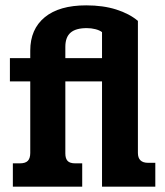

<svg xmlns="http://www.w3.org/2000/svg" viewBox="-20 -697 617 717"><path d="M28 -87H54Q75 -87 84 -96.5Q93 -106 93 -126V-393H17V-480H93V-508Q93 -588 147 -632.5Q201 -677 302 -677Q365 -677 414 -661.5Q463 -646 495 -619V-126Q495 -89 533 -89H560V0H361V-393H224V-124Q224 -105 232.5 -96Q241 -87 261 -87H287V0H28ZM361 -480V-577Q352 -584 336.5 -588Q321 -592 304 -592Q263 -592 243.5 -575Q224 -558 224 -522V-480Z"/></svg>

Font: Pridi Medium
Style: Regular
Weight: 500
Designer: Katatrad Team
Foundry: CadsonDemak
Version: Version 1.001